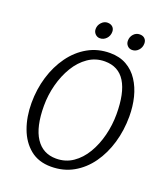

<svg xmlns="http://www.w3.org/2000/svg" viewBox="-164 -1033 997 1153"><g transform="rotate(20 334.0 -456.5)"><path d="M298 8Q218 8 164.8 -35.2Q111.5 -78.5 84.8 -151.2Q58 -224 58 -312Q58 -400 82 -479.5Q106 -559 151 -621.2Q196 -683.5 259 -719.2Q322 -755 400 -755Q461 -755 506 -729.5Q551 -704 580.2 -659.2Q609.5 -614.5 623.8 -557.2Q638 -500 638 -436Q638 -347 614.5 -267Q591 -187 546.8 -125Q502.5 -63 439.8 -27.5Q377 8 298 8ZM310 -48Q370 -48 416.8 -80Q463.5 -112 495.5 -166Q527.5 -220 544.2 -286.5Q561 -353 561 -422Q561 -558 518 -627.5Q475 -697 388 -697Q329 -697 281.8 -664.5Q234.5 -632 201.8 -577.8Q169 -523.5 151.5 -457Q134 -390.5 134 -322Q134 -186.5 179.8 -117.2Q225.5 -48 310 -48ZM310 -817Q293 -817 280.5 -829.8Q268 -842.5 268 -861Q268 -885 284.8 -903Q301.5 -921 323 -921Q343.5 -921 355.8 -909.5Q368 -898 368 -879Q368 -853 351 -835Q334 -817 310 -817ZM516 -817Q498 -817 486 -829.8Q474 -842.5 474 -861Q474 -886 490 -903.5Q506 -921 529 -921Q549.5 -921 561.2 -909.5Q573 -898 573 -879Q573 -853 556.2 -835Q539.5 -817 516 -817Z"/></g></svg>

Font: Merriweather Sans Light
Style: Italic
Weight: 300
Italic angle: -7.5°
Designer: Eben Sorkin
Foundry: Eben Sorkin
Version: Version 2.001; ttfautohint (v1.8.3)